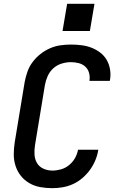

<svg xmlns="http://www.w3.org/2000/svg" viewBox="-20 -976 640 1004"><path d="M254 8Q222 8 191 2.5Q160 -3 134 -18Q108 -33 89.5 -56Q71 -79 61.5 -108Q52 -137 52 -168.5Q52 -200 57 -232L109 -547Q114 -574 123.5 -601Q133 -628 150.5 -651.5Q168 -675 191.5 -693.5Q215 -712 241.5 -723.5Q268 -735 295.5 -739Q323 -743 351 -743Q379 -743 406.5 -739.5Q434 -736 458.5 -726.5Q483 -717 504 -701Q525 -685 538 -662.5Q551 -640 555.5 -612.5Q560 -585 555 -557Q555 -556 554.5 -555Q554 -554 554 -553H447Q447 -554 447.5 -554.5Q448 -555 448 -555Q451 -576 445.5 -595.5Q440 -615 425.5 -628Q411 -641 391 -646Q371 -651 351 -651Q327 -651 302.5 -643.5Q278 -636 259 -619Q240 -602 229.5 -578.5Q219 -555 215 -532L163 -217Q159 -192 160.5 -167.5Q162 -143 173.5 -123.5Q185 -104 207 -94Q229 -84 254 -84Q276 -84 299 -90.5Q322 -97 341 -112.5Q360 -128 372 -149Q384 -170 388 -193H494Q490 -166 479 -139Q468 -112 451 -88.5Q434 -65 411.5 -45.5Q389 -26 363 -14Q337 -2 309 3Q281 8 254 8ZM307 -814 331 -956H474L450 -814Z"/></svg>

Font: Iosevka SS04 SmBd Ex Obl
Style: Regular
Weight: 600
Width: 7
Italic angle: -9°
Monospace: yes
Designer: Belleve Invis
Foundry: Belleve Invis
Version: Version 19.0.0; ttfautohint (v1.8.4)